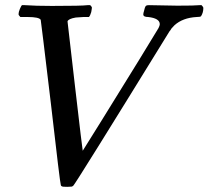

<svg xmlns="http://www.w3.org/2000/svg" viewBox="-20 -703 809 745"><path d="M59 -637Q52 -644 52 -648Q52 -656 57 -668Q62 -680 65 -683H76Q118 -680 181 -680Q299 -680 320 -683H330Q336 -677 336.5 -674.5Q337 -672 334 -656Q330 -642 325 -637H304Q282 -635 274 -635Q245 -630 242 -620Q242 -618 271 -368.5Q300 -119 301 -118L374 -235Q447 -352 520 -471Q593 -590 595 -594Q600 -604 600 -609Q600 -632 555 -637Q536 -637 536 -647Q536 -652 539 -661Q542 -675 545 -679Q548 -683 558 -683Q575 -683 612.5 -682Q650 -681 668 -681Q737 -681 755 -683H762Q769 -676 769 -672Q769 -654 760 -640Q757 -637 743 -637Q689 -634 657 -605Q655 -603 650.5 -598Q646 -593 645 -592Q642 -586 638 -582Q270 15 264 18L259 21L241 22Q223 22 220 20Q216 18 216 15Q213 9 177 -305Q139 -623 138 -626Q132 -637 87 -637H76Z"/></svg>

Font: MathJax_Math
Style: Italic
Weight: 400
Version: Version 1.1